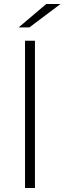

<svg xmlns="http://www.w3.org/2000/svg" viewBox="-20 -947 325 967"><path d="M106 0V-742H156V0ZM74 -809 213 -927H285L128 -809Z"/></svg>

Font: Montserrat Light
Style: Regular
Weight: 300
Designer: Julieta Ulanovsky
Foundry: Julieta Ulanovsky
Version: Version 9.000; ttfautohint (v1.8.4.7-5d5b)